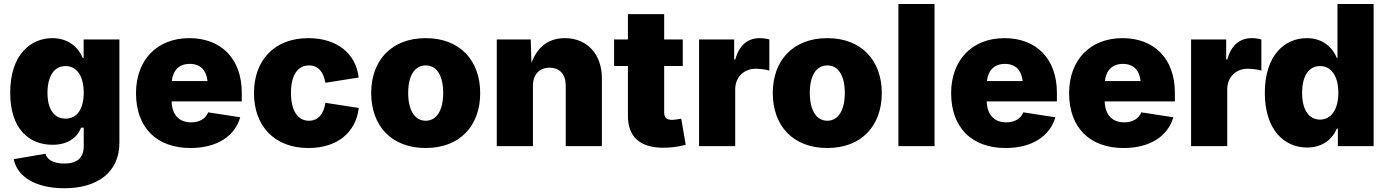

<svg xmlns="http://www.w3.org/2000/svg" viewBox="-20 -748 7105 983"><path d="M309.6 215.8C477.5 215.8 591.3 135.3 591.3 -17.1V-545.9H408.2V-451.2H403.8C382.3 -503.9 331.1 -552.7 248 -552.7C136.7 -552.7 32.2 -467.8 32.2 -272.9C32.2 -85.9 130.9 -6.8 248.5 -6.8C325.7 -6.8 374.5 -41.5 395 -94.2H408.7V0C408.7 60.5 374.5 89.4 308.6 89.4C253.4 89.4 220.2 68.8 212.9 39.1L50.3 66.9C67.9 157.2 162.6 215.8 309.6 215.8ZM315.4 -140.6C256.8 -140.6 223.1 -189.5 223.1 -272.9C223.1 -356.9 256.3 -409.7 315.4 -409.7C374 -409.7 408.7 -357.4 408.7 -272.9C408.7 -189.9 374 -140.6 315.4 -140.6Z M955.1 9.8C1091.3 9.8 1182.1 -51.3 1210 -147.5L1045.9 -172.9C1033.2 -140.1 1001 -121.6 958.5 -121.6C899.9 -121.6 860.8 -156.7 858.4 -229H1217.8V-273.4C1217.8 -449.7 1109.9 -552.7 949.7 -552.7C782.7 -552.7 676.3 -439.9 676.3 -271C676.3 -95.2 781.7 9.8 955.1 9.8ZM859.4 -333C865.7 -388.2 897.5 -420.9 951.7 -420.9C1005.4 -420.9 1036.1 -389.2 1042.5 -333Z M1559.1 9.8C1706.1 9.8 1801.8 -68.8 1816.9 -195.3L1646 -221.7C1637.2 -162.6 1607.9 -129.9 1562 -129.9C1504.4 -129.9 1469.7 -181.2 1469.7 -272C1469.7 -363.8 1504.4 -413.1 1562 -413.1C1608.4 -413.1 1635.7 -381.3 1646 -324.2L1816.4 -351.1C1802.2 -474.1 1705.1 -552.7 1559.1 -552.7C1384.3 -552.7 1280.3 -439 1280.3 -271.5C1280.3 -103.5 1384.3 9.8 1559.1 9.8Z M2159.7 9.8C2334 9.8 2438.5 -103.5 2438.5 -271.5C2438.5 -439 2334 -552.7 2159.7 -552.7C1984.4 -552.7 1880.4 -439 1880.4 -271.5C1880.4 -103.5 1984.4 9.8 2159.7 9.8ZM2159.7 -129.9C2102.5 -129.9 2069.8 -184.6 2069.8 -272C2069.8 -360.4 2102.5 -413.1 2159.7 -413.1C2216.3 -413.1 2249 -360.4 2249 -272C2249 -184.6 2216.3 -129.9 2159.7 -129.9Z M2708.5 -308.6C2708.5 -366.7 2742.2 -401.4 2793.5 -401.4C2845.7 -401.4 2876.5 -367.2 2876.5 -310.1V0H3061.5V-347.7C3061.5 -468.8 2987.3 -552.7 2872.1 -552.7C2780.8 -552.7 2728.5 -500 2700.7 -425.8L2697.3 -545.9H2523.4V0H2708.5Z M3194.8 -675.8V-545.9H3124V-410.2H3194.8V-154.8C3194.8 -47.9 3256.3 8.3 3376.5 8.3C3410.2 8.3 3448.2 4.9 3490.7 -6.8L3467.8 -140.6C3459.5 -138.2 3431.6 -134.3 3419.9 -134.3C3392.1 -134.3 3380.4 -146.5 3380.4 -171.9V-410.2H3475.6V-545.9H3380.4V-675.8Z M3559.1 0H3744.1V-290C3744.1 -353.5 3788.6 -396 3848.6 -396C3868.7 -396 3900.9 -392.6 3918.9 -386.7V-545.9C3903.8 -550.3 3886.2 -552.7 3869.6 -552.7C3810.5 -552.7 3764.2 -518.6 3744.6 -443.4H3738.8V-545.9H3559.1Z M4215.8 9.8C4390.1 9.8 4494.6 -103.5 4494.6 -271.5C4494.6 -439 4390.1 -552.7 4215.8 -552.7C4040.5 -552.7 3936.5 -439 3936.5 -271.5C3936.5 -103.5 4040.5 9.8 4215.8 9.8ZM4215.8 -129.9C4158.7 -129.9 4126 -184.6 4126 -272C4126 -360.4 4158.7 -413.1 4215.8 -413.1C4272.5 -413.1 4305.2 -360.4 4305.2 -272C4305.2 -184.6 4272.5 -129.9 4215.8 -129.9Z M4764.6 -727.5H4579.6V0H4764.6Z M5128.4 9.8C5264.6 9.8 5355.5 -51.3 5383.3 -147.5L5219.2 -172.9C5206.5 -140.1 5174.3 -121.6 5131.8 -121.6C5073.2 -121.6 5034.2 -156.7 5031.7 -229H5391.1V-273.4C5391.1 -449.7 5283.2 -552.7 5123 -552.7C4956.1 -552.7 4849.6 -439.9 4849.6 -271C4849.6 -95.2 4955.1 9.8 5128.4 9.8ZM5032.7 -333C5039.1 -388.2 5070.8 -420.9 5125 -420.9C5178.7 -420.9 5209.5 -389.2 5215.8 -333Z M5732.4 9.8C5868.7 9.8 5959.5 -51.3 5987.3 -147.5L5823.2 -172.9C5810.5 -140.1 5778.3 -121.6 5735.8 -121.6C5677.2 -121.6 5638.2 -156.7 5635.7 -229H5995.1V-273.4C5995.1 -449.7 5887.2 -552.7 5727.1 -552.7C5560.1 -552.7 5453.6 -439.9 5453.6 -271C5453.6 -95.2 5559.1 9.8 5732.4 9.8ZM5636.7 -333C5643.1 -388.2 5674.8 -420.9 5729 -420.9C5782.7 -420.9 5813.5 -389.2 5819.8 -333Z M6078.1 0H6263.2V-290C6263.2 -353.5 6307.6 -396 6367.7 -396C6387.7 -396 6419.9 -392.6 6438 -386.7V-545.9C6422.9 -550.3 6405.3 -552.7 6388.7 -552.7C6329.6 -552.7 6283.2 -518.6 6263.7 -443.4H6257.8V-545.9H6078.1Z M6671.9 7.3C6751.5 7.3 6802.2 -36.1 6824.2 -89.4H6829.6V0H7012.7V-727.5H6827.6V-451.2H6824.2C6803.2 -503.9 6753.9 -552.7 6670.4 -552.7C6559.6 -552.7 6455.6 -467.8 6455.6 -272.5C6455.6 -85.4 6553.2 7.3 6671.9 7.3ZM6738.3 -135.7C6679.2 -135.7 6646.5 -188.5 6646.5 -272.5C6646.5 -356.9 6679.2 -409.7 6738.3 -409.7C6796.9 -409.7 6832 -357.4 6832 -272.5C6832 -189 6796.4 -135.7 6738.3 -135.7Z"/></svg>

Font: Raveo ExtraBold
Style: Regular
Weight: 800
Designer: Jakub Foglar, Rasmus Andersson (Inter)
Foundry: Jakubfoglar.com
Version: Version 1.100;Glyphs 3.2.3 (3260)